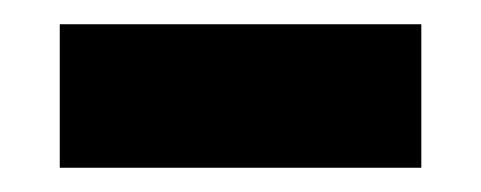

<svg xmlns="http://www.w3.org/2000/svg" viewBox="-20 -736 401 160"><path d="M29.8 -596.2V-715.8H331.1V-596.2Z"/></svg>

Font: LT Superior Black
Style: Regular
Weight: 900
Designer: Daniel Lyons
Foundry: LyonsType
Version: Version 2.005